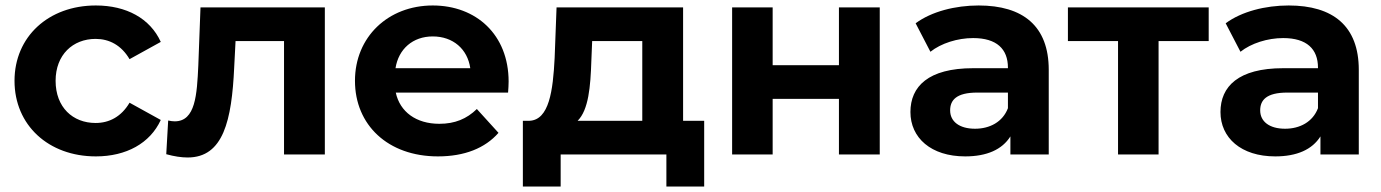

<svg xmlns="http://www.w3.org/2000/svg" viewBox="-20 -564 5043 701"><path d="M330 7C441 7 528 -41 567 -126L453 -189C423 -138 379 -115 329 -115C246 -115 183 -172 183 -269C183 -364 246 -422 329 -422C379 -422 423 -399 453 -348L567 -411C528 -497 441 -544 330 -544C157 -544 33 -430 33 -269C33 -107 157 7 330 7Z M587 -1C616 7 642 11 665 11C796 11 826 -125 835 -317L840 -414H1017V0H1166V-537H712L704 -324C699 -219 694 -121 618 -121C611 -121 603 -122 594 -124Z M1424 -315C1435 -385 1487 -431 1560 -431C1634 -431 1687 -385 1697 -315ZM1579 7C1676 7 1751 -23 1800 -79L1721 -166C1684 -130 1641 -112 1584 -112C1499 -112 1440 -156 1425 -226H1835C1836 -238 1837 -255 1837 -266C1837 -438 1718 -544 1560 -544C1397 -544 1276 -429 1276 -269C1276 -108 1396 7 1579 7Z M2089 -123C2129 -163 2136 -248 2139 -341L2142 -414H2325V-123ZM2027 0H2413V117H2551V-123H2474V-537H2012L2005 -352C1999 -233 1985 -126 1913 -123H1889V117H2027Z M2801 0V-203H3043V0H3192V-537H3043V-326H2801V-537H2653V0Z M3660 -169C3641 -119 3594 -94 3540 -94C3483 -94 3449 -120 3449 -161C3449 -198 3471 -226 3548 -226H3660ZM3504 7C3583 7 3639 -18 3669 -66V0H3809V-309C3809 -469 3715 -544 3553 -544C3468 -544 3381 -522 3323 -479L3377 -375C3416 -406 3476 -425 3533 -425C3619 -425 3660 -385 3660 -317V-315H3533C3369 -315 3304 -248 3304 -155C3304 -61 3379 7 3504 7Z M4210 -414H4393V-537H3879V-414H4062V0H4210Z M4792 -169C4773 -119 4726 -94 4672 -94C4615 -94 4581 -120 4581 -161C4581 -198 4603 -226 4680 -226H4792ZM4636 7C4715 7 4771 -18 4801 -66V0H4941V-309C4941 -469 4847 -544 4685 -544C4600 -544 4513 -522 4455 -479L4509 -375C4548 -406 4608 -425 4665 -425C4751 -425 4792 -385 4792 -317V-315H4665C4501 -315 4436 -248 4436 -155C4436 -61 4511 7 4636 7Z"/></svg>

Font: Montserrat-Alt1
Style: Bold
Weight: 700
Designer: Differentunic
Foundry: Differentunic
Version: Version 7.222